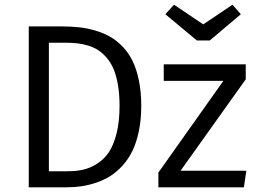

<svg xmlns="http://www.w3.org/2000/svg" viewBox="-20 -801 1105 821"><path d="M974.1 -780.8 1009.8 -740.2 877 -627.9H821.8L687 -740.2L724.1 -780.8L849.1 -696.8ZM245.1 -688Q284.2 -688 318.1 -684.3Q352.1 -680.7 387.2 -670.4Q422.4 -660.2 450.7 -644Q479 -627.9 504.4 -601.6Q529.8 -575.2 546.9 -540.3Q564 -505.4 574 -456.5Q584 -407.7 584 -348.1Q584 -289.6 573.7 -240.2Q563.5 -190.9 546.1 -155.5Q528.8 -120.1 503.9 -92.8Q479 -65.4 451.4 -48.1Q423.8 -30.8 391.1 -19.8Q358.4 -8.8 327.4 -4.4Q296.4 0 263.2 0H103V-688ZM263.2 -618.2H189V-68.8H270Q305.7 -68.8 335.4 -75.4Q365.2 -82 395 -100.8Q424.8 -119.6 445.3 -149.9Q465.8 -180.2 478.5 -230.7Q491.2 -281.2 491.2 -348.1Q491.2 -397.5 484.4 -437.5Q477.5 -477.5 465.8 -505.4Q454.1 -533.2 436.5 -553.7Q418.9 -574.2 400.1 -586.4Q381.3 -598.6 357.2 -606Q333 -613.3 311.3 -615.7Q289.6 -618.2 263.2 -618.2ZM1030.8 -525.9V-461.9L752 -70.8H1033.2L1022.9 0H657.2V-63L935.1 -455.1H680.2V-525.9Z"/></svg>

Font: Fira Sans Book
Style: Regular
Weight: 350
Designer: Carrois Corporate & Edenspiekermann AG
Foundry: Carrois Corporate GbR & Edenspiekermann AG
Version: Version 4.203;PS 004.203;hotconv 1.0.88;makeotf.lib2.5.64775